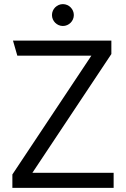

<svg xmlns="http://www.w3.org/2000/svg" viewBox="-20 -911 611 931"><path d="M40 -65V0H531V-73H137L520 -649V-714H43L64 -641H423ZM285 -785C314 -785 338 -809 338 -838C338 -867 314 -891 285 -891C256 -891 232 -867 232 -838C232 -809 256 -785 285 -785Z"/></svg>

Font: Frost Regular
Style: Regular
Weight: 400
Designer: Lee Frost
Foundry: Lee Frost for Ice Communication Norge AS
Version: Version 2.011;hotconv 1.0.107;makeotfexe 2.5.65593